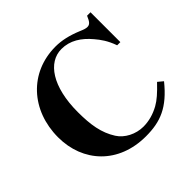

<svg xmlns="http://www.w3.org/2000/svg" viewBox="-174 -871 1069 1069"><g transform="rotate(-45 361.0 -336.0)"><path d="M657 -152C613 -106 585 -81 553 -63C513 -41 471 -29 427 -29C368 -29 309 -59 280 -105C238 -171 226 -244 226 -345C226 -545 305 -658 410 -658C477 -658 531 -623 577 -568C601 -540 625 -507 644 -453H669V-688H642C627 -652 617 -642 598 -642C588 -642 575 -646 552 -656C494 -680 444 -691 396 -691C192 -691 49 -535 49 -323C49 -128 184 19 399 19C514 19 594 -12 687 -127Z"/></g></svg>

Font: XITS Math
Style: Bold
Weight: 700
Designer: MicroPress Inc., with final additions and corrections provided by Coen Hoffman, Elsevier (retired)
Version: Version 1.302